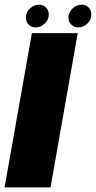

<svg xmlns="http://www.w3.org/2000/svg" viewBox="-41 -820 420 840"><path d="M-21 0H180L299 -675H98.5ZM115.5 -700Q136.5 -700 154.5 -716.8Q172.5 -733.5 172.5 -756.5Q172.5 -775 160.2 -787.2Q148 -799.5 130 -799.5Q107.5 -799.5 89.8 -782.8Q72 -766 72 -743.5Q72 -725 84 -712.5Q96 -700 115.5 -700ZM301.5 -700Q324 -700 341.2 -716.8Q358.5 -733.5 358.5 -756.5Q358.5 -775 346.8 -787.2Q335 -799.5 315.5 -799.5Q294 -799.5 276.2 -782.8Q258.5 -766 258.5 -743.5Q258.5 -725 271 -712.5Q283.5 -700 301.5 -700Z"/></svg>

Font: Anybody Condensed Black
Style: Italic
Weight: 900
Width: 3
Italic angle: -10°
Version: Version 1.113;gftools[0.9.25]